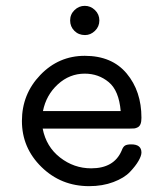

<svg xmlns="http://www.w3.org/2000/svg" viewBox="-20 -631 565 657"><path d="M271 -511Q249 -511 234.5 -525.5Q220 -540 220 -561Q220 -582 235 -596.5Q250 -611 270 -611Q290 -611 305 -596.5Q320 -582 320 -561Q320 -540 305 -525.5Q290 -511 271 -511ZM270 -440Q363 -440 413.5 -379.5Q464 -319 464 -228Q464 -215 461 -207Q458 -199 451.5 -195.5Q445 -192 439.5 -191.5Q434 -191 424 -191H126Q138 -129 185.5 -92Q233 -55 292 -55Q370 -55 396 -115Q401 -129 408 -133Q415 -137 429 -137Q464 -137 464 -109Q464 -98 454 -80.5Q444 -63 424.5 -42.5Q405 -22 368 -8Q331 6 285 6Q189 6 122 -59.5Q55 -125 55 -217Q55 -309 118 -374.5Q181 -440 270 -440ZM127 -251H393Q387 -321 352 -350Q317 -379 270 -379Q218 -379 178 -342.5Q138 -306 127 -251Z"/></svg>

Font: CMU Typewriter Text
Style: Regular
Weight: 500
Monospace: yes
Version: Version 0.7.0